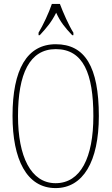

<svg xmlns="http://www.w3.org/2000/svg" viewBox="-20 -951 570 981"><path d="M177 -784V-771H183C219 -810 243 -838 267 -886C289 -838 312 -810 349 -771H355V-784C331 -822 303 -886 286 -931H245C230 -886 200 -822 177 -784ZM264 10C404 10 485 -125 485 -358C485 -610 414 -725 265 -725C118 -725 44 -596 44 -359C44 -137 116 10 264 10ZM264 -15C137 -15 72 -153 72 -358C72 -574 131 -700 265 -700C406 -700 457 -574 457 -358C457 -146 392 -15 264 -15Z"/></svg>

Font: Noto Serif Bengali ExtraCondensed Thin
Style: Regular
Weight: 100
Width: 2
Designer: Juan Bruce, Universal Thirst, Indian Type Foundry and the Monotype Design Team.
Foundry: Monotype Imaging Inc.
Version: Version 2.003